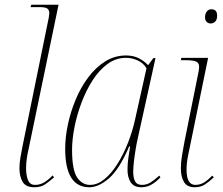

<svg xmlns="http://www.w3.org/2000/svg" viewBox="-20 -780 940 810"><path d="M125 10Q88 10 75 -13.5Q62 -37 62 -70Q62 -93 66.5 -117.5Q71 -142 75 -163L186 -707Q188 -719 188 -724Q188 -738 179.5 -744Q171 -750 147 -750H109L112 -760H227L101 -153Q96 -132 93 -111Q90 -90 90 -70Q90 -41 98 -20.5Q106 0 128 0Q149 0 167 -11Q185 -22 202 -40L208 -32Q188 -14 170 -2Q152 10 125 10Z M357 10Q255 10 255 -152Q255 -201 266.5 -255Q278 -309 299.5 -360.5Q321 -412 352.5 -454Q384 -496 424 -521Q464 -546 512 -546Q543 -546 566 -534Q589 -522 605 -505L627 -535H636L562 -200Q557 -179 552.5 -152Q548 -125 545 -98.5Q542 -72 542 -56Q542 -29 550 -14.5Q558 0 579 0Q599 0 615.5 -10.5Q632 -21 652 -39L657 -32Q639 -13 619.5 -1.5Q600 10 576 10Q545 10 531 -11.5Q517 -33 518 -69Q518 -87 521.5 -113.5Q525 -140 529 -162H525Q483 -65 439.5 -27.5Q396 10 357 10ZM360 0Q391 0 420.5 -24Q450 -48 475.5 -88.5Q501 -129 520.5 -179Q540 -229 551 -281L598 -492Q585 -514 561 -525Q537 -536 511 -536Q469 -536 433.5 -510Q398 -484 370.5 -441Q343 -398 323.5 -346Q304 -294 294 -242.5Q284 -191 284 -148Q284 -64 305 -32Q326 0 360 0Z M869 -681Q859 -681 852 -687.5Q845 -694 845 -707Q845 -722 852.5 -731.5Q860 -741 872 -741Q896 -741 896 -714Q896 -697 888 -689Q880 -681 869 -681ZM802 10Q769 10 756 -12.5Q743 -35 743 -70Q743 -96 748 -125Q753 -154 758 -181L818 -479Q819 -485 819.5 -490Q820 -495 820 -499Q820 -514 808 -520Q796 -526 762 -526H743L745 -536H858L775 -131Q770 -108 768.5 -92Q767 -76 767 -64Q767 0 804 0Q824 0 840.5 -10Q857 -20 875 -39L882 -32Q862 -13 844 -1.5Q826 10 802 10Z"/></svg>

Font: Noto Serif Display SemiCondensed Thin
Style: Italic
Weight: 100
Width: 4
Italic angle: -12°
Designer: Monotype Design Team
Foundry: Monotype Imaging Inc.
Version: Version 2.009